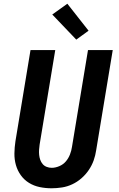

<svg xmlns="http://www.w3.org/2000/svg" viewBox="-20 -1004 640 1032"><path d="M257 8Q224 8 193 1.5Q162 -5 136 -21Q110 -37 92 -62Q74 -87 65.5 -117Q57 -147 57.5 -179.5Q58 -212 63 -245L144 -735H277L193 -227Q191 -213 190 -199Q189 -185 190.5 -171Q192 -157 196.5 -144.5Q201 -132 209.5 -122Q218 -112 231 -107Q244 -102 258 -102Q278 -102 299 -111Q320 -120 334 -136.5Q348 -153 356 -173.5Q364 -194 367 -215L453 -735H586L497 -197Q493 -169 483.5 -142Q474 -115 457 -90Q440 -65 417.5 -45.5Q395 -26 368.5 -13.5Q342 -1 313.5 3.5Q285 8 257 8ZM390 -791 261 -926 342 -984 456 -839Z"/></svg>

Font: Iosevka Aile Extrabold
Style: Italic
Weight: 800
Italic angle: -9°
Designer: Belleve Invis
Foundry: Belleve Invis
Version: Version 31.1.0; ttfautohint (v1.8.4)